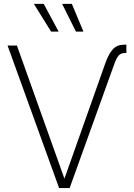

<svg xmlns="http://www.w3.org/2000/svg" viewBox="-20 -960 684 980"><path d="M519 -641.1Q535.6 -686.5 556.6 -709.2Q577.6 -731.9 613.8 -731.9H625V-689.5H618.7Q596.7 -689.5 585.4 -676.3Q574.2 -663.1 564.5 -636.2L335.4 0H281.7L18.6 -727.5H66.4L308.6 -48.8H309.1ZM367.7 -798.8 296.9 -940.4H346.7L405.8 -798.8ZM240.7 -798.8 152.8 -940.4H203.1L279.3 -798.8Z"/></svg>

Font: Inter 24pt ExtraLight
Style: Regular
Weight: 250
Designer: Rasmus Andersson
Foundry: rsms
Version: Version 4.001;git-66647c0bb